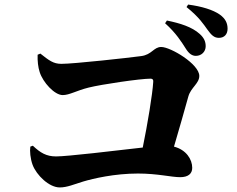

<svg xmlns="http://www.w3.org/2000/svg" viewBox="-20 -857 1040 842"><path d="M145 -617C144 -590 147 -562 154 -541C168 -496 219 -440 255 -440C285 -440 316 -460 369 -473C425 -487 595 -512 640 -512C649 -512 653 -508 652 -498C649 -445 627 -312 606 -210C484 -196 275 -171 226 -171C183 -171 157 -187 124 -218L113 -214C110 -195 113 -161 123 -134C140 -89 195 -35 242 -35C275 -35 305 -49 345 -61C389 -74 482 -96 585 -96C671 -96 731 -80 770 -80C805 -80 823 -95 823 -121C823 -158 797 -200 743 -214C767 -294 789 -374 806 -434C817 -473 854 -491 854 -524C854 -576 728 -651 687 -651C654 -651 646 -617 599 -611C548 -604 304 -577 249 -577C214 -577 195 -592 157 -622ZM704 -755C753 -711 776 -673 794 -645C808 -622 822 -612 839 -612C864 -612 882 -631 882 -654C882 -673 876 -690 856 -708C822 -739 770 -755 712 -767ZM798 -826C854 -781 873 -750 889 -728C907 -703 919 -691 940 -691C964 -691 978 -707 978 -731C978 -755 969 -775 944 -793C914 -814 865 -829 805 -837Z"/></svg>

Font: Noto Serif KR Black
Style: Regular
Weight: 900
Version: Version 1.001;PS 1.001;hotconv 16.6.54;makeotf.lib2.5.65590